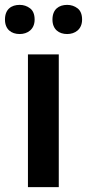

<svg xmlns="http://www.w3.org/2000/svg" viewBox="-33 -764 355 784"><path d="M-12.7 -684.1C-12.7 -643.6 13.7 -625 47.4 -625C79.1 -625 108.4 -643.6 108.4 -684.1C108.4 -705.1 102.1 -720.7 89.8 -730C77.6 -739.3 63.5 -744.1 47.4 -744.1C13.7 -744.1 -12.7 -726.6 -12.7 -684.1ZM181.2 -684.1C181.2 -643.6 208 -625 241.2 -625C272.9 -625 302.2 -643.6 302.2 -684.1C302.2 -705.1 295.9 -720.7 283.7 -730C271.5 -739.3 257.3 -744.1 241.2 -744.1C208 -744.1 181.2 -726.6 181.2 -684.1ZM207 -542H81.1V0H207Z"/></svg>

Font: Noto Reveo Sans
Style: Regular
Weight: 600
Designer: Monotype Design Team
Foundry: Monotype Imaging Inc.
Version: Version 2.007